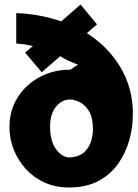

<svg xmlns="http://www.w3.org/2000/svg" viewBox="-20 -834 613 851"><path d="M286 -3Q226 -3 177.5 -25Q129 -47 94.5 -85Q60 -123 41 -170.5Q22 -218 22 -270Q22 -345 58.5 -402.5Q95 -460 156 -492.5Q217 -525 288 -525Q294 -525 303 -532.5Q312 -540 326 -547Q303 -556 283 -565Q263 -574 247 -585L165 -514L91 -601L126 -630Q109 -634 90.5 -637Q72 -640 52 -641V-776Q106 -774 156 -764.5Q206 -755 251 -739L337 -814L410 -726L365 -687Q460 -627 514.5 -534.5Q569 -442 569 -329Q569 -269 552.5 -211Q536 -153 502 -106Q468 -59 414.5 -31Q361 -3 286 -3ZM290 -136Q335 -140 356.5 -162.5Q378 -185 385 -212Q392 -239 392 -258Q392 -314 373.5 -343Q355 -372 331 -382.5Q307 -393 291 -393Q254 -393 228 -361Q202 -329 202 -273Q202 -209 228.5 -172.5Q255 -136 290 -136Z"/></svg>

Font: Panamera Black
Style: Regular
Weight: 900
Designer: Bastien Sozeau
Foundry: NBR — Bastien Sozeau
Version: Version 3.002; ttfautohint (v1.8.4.7-5d5b);gftools[0.9.33]